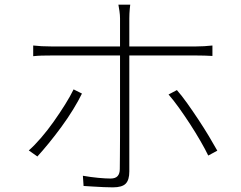

<svg xmlns="http://www.w3.org/2000/svg" viewBox="-20 -791 1040 827"><path d="M541 -771Q540 -764 539 -753.5Q538 -743 537.5 -732.5Q537 -722 537 -712Q537 -689 537 -656Q537 -623 537 -592Q537 -561 537 -540Q537 -520 537 -480.5Q537 -441 537 -391Q537 -341 537 -288.5Q537 -236 537 -187.5Q537 -139 537 -103Q537 -67 537 -52Q537 -16 521.5 0Q506 16 466 16Q450 16 426.5 15Q403 14 380 12.5Q357 11 340 10L337 -34Q371 -28 403 -25Q435 -22 456 -22Q477 -22 486.5 -32.5Q496 -43 496 -63Q496 -80 496.5 -118Q497 -156 497 -205.5Q497 -255 497 -308.5Q497 -362 497 -410.5Q497 -459 497 -493.5Q497 -528 497 -540Q497 -557 497 -589Q497 -621 497 -655Q497 -689 497 -712Q497 -726 494.5 -743.5Q492 -761 490 -771ZM123 -595Q143 -593 159 -592Q175 -591 199 -591Q211 -591 248 -591Q285 -591 339 -591Q393 -591 454 -591Q515 -591 576.5 -591Q638 -591 691 -591Q744 -591 780 -591Q816 -591 826 -591Q841 -591 859.5 -592Q878 -593 895 -595V-550Q878 -551 861 -551.5Q844 -552 827 -552Q817 -552 781 -552Q745 -552 692 -552Q639 -552 577.5 -552Q516 -552 455 -552Q394 -552 340.5 -552Q287 -552 249.5 -552Q212 -552 200 -552Q177 -552 159.5 -551.5Q142 -551 123 -549ZM333 -388Q318 -357 295 -319.5Q272 -282 244.5 -244.5Q217 -207 190 -174Q163 -141 141 -117L104 -143Q129 -165 157 -197.5Q185 -230 211.5 -267.5Q238 -305 260.5 -341Q283 -377 297 -406ZM742 -403Q763 -379 786.5 -346Q810 -313 834.5 -276Q859 -239 880 -204Q901 -169 916 -142L877 -121Q864 -148 843.5 -183.5Q823 -219 799 -256Q775 -293 751 -326.5Q727 -360 706 -384Z"/></svg>

Font: Noto Sans SC ExtraLight
Style: Regular
Weight: 250
Designer: Ryoko NISHIZUKA 西塚涼子 (kana, bopomofo & ideographs); Paul D. Hunt (Latin, Greek & Cyrillic); Sandoll Communications 산돌커뮤니
Foundry: Adobe
Version: Version 2.004-H2;hotconv 1.0.118;makeotfexe 2.5.65603